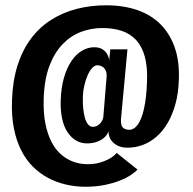

<svg xmlns="http://www.w3.org/2000/svg" viewBox="-20 -700 736 732"><path d="M305.7 12Q344.8 12 377.4 5.5Q410 -1 435.5 -11Q461 -20.9 478.6 -32.7Q496.2 -44.4 504.4 -53.5L424.6 -117.1Q422.7 -114 414.5 -106.7Q406.2 -99.4 392 -92.1Q377.7 -84.7 358.1 -79.3Q338.6 -74 313.2 -74Q285.8 -74 260.4 -83.1Q235.1 -92.1 213.4 -110.7Q191.7 -129.3 176.5 -158.7Q161.2 -188.1 153.1 -228.7Q145 -269.4 146.5 -321.9Q148.7 -395.6 167.8 -447Q187 -498.4 218.2 -531Q249.4 -563.5 288.4 -578.3Q327.4 -593.1 370.5 -593.1Q411.3 -593.1 443.9 -582.4Q476.5 -571.7 499 -547.3Q521.5 -522.9 532.1 -484.1Q542.7 -445.3 540.5 -389Q538.3 -327.6 529.2 -286.4Q520.1 -245.3 505.5 -225.2Q490.9 -205.1 472.1 -205.1Q462.4 -205.1 454.5 -209.2Q446.6 -213.4 443.5 -222Q440.5 -230.7 441.1 -244.3L465.9 -512H400.6L396 -468.2Q396.2 -477.7 390.7 -489.9Q385.1 -502.1 372.4 -511Q359.6 -519.9 338.6 -519.9Q315.6 -519.9 293 -506.9Q270.3 -493.8 252.7 -467.8Q235 -441.8 223.9 -403.9Q212.9 -366 211.4 -315.9Q210.3 -277 217.1 -246.5Q223.9 -216 237.8 -195.4Q251.8 -174.8 270.5 -164Q289.2 -153.3 311.4 -153.3Q334.8 -153.3 352.7 -160.6Q370.6 -168 380.8 -178.6Q391 -189.2 393.8 -200.9Q393 -190.5 397 -178.8Q401 -167.2 410.3 -157.8Q419.5 -148.4 433.2 -142.7Q447 -137 466.3 -137Q496.7 -137 524.5 -147.4Q552.3 -157.8 576.5 -178.8Q600.7 -199.8 619 -230.8Q637.3 -261.9 648.8 -303.2Q660.3 -344.5 661.8 -395.5Q664.7 -466.1 646.1 -519.1Q627.5 -572.1 591.3 -608.1Q555 -644.1 502.6 -661.9Q450.1 -679.8 385.1 -679.8Q324.9 -679.8 271.9 -666Q219 -652.3 174.4 -623.9Q129.7 -595.5 97.3 -551.8Q64.9 -508.1 46.3 -448.8Q27.8 -389.5 25.6 -313.5Q23.8 -256.1 33.2 -209.3Q42.6 -162.6 61.3 -126.1Q79.9 -89.6 106.3 -63.7Q132.6 -37.9 164.1 -21.3Q195.7 -4.7 231.9 3.7Q268.2 12 305.7 12ZM333.2 -216.4Q323.6 -216.4 315.9 -225.6Q308.2 -234.8 303.8 -250.4Q299.4 -266.1 297.3 -286Q295.2 -305.8 295.9 -327.5Q296.3 -350.5 301.3 -372.8Q306.2 -395.1 314.1 -413Q322 -430.9 331.7 -441.1Q341.4 -451.3 351.1 -451.3Q359.4 -451.3 368.1 -447Q376.8 -442.7 382.2 -432.9Q387.5 -423.2 386.5 -407.9L373.9 -253.9Q371.8 -239.8 360.6 -228.1Q349.3 -216.4 333.2 -216.4Z"/></svg>

Font: Anybody Thin Condensed
Style: Regular
Weight: 100
Width: 3
Version: Version 1.113;gftools[0.9.25]